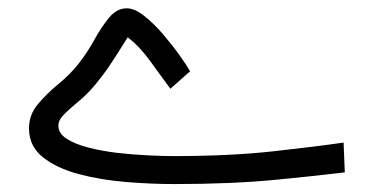

<svg xmlns="http://www.w3.org/2000/svg" viewBox="-20 -453 920 472"><path d="M407.2 -69.3Q546.4 -69.3 652.1 -81.1Q757.8 -92.8 824.7 -102.5L827.6 -29.3Q765.6 -21.5 657 -11Q548.3 -0.5 408.2 -0.5Q351.6 -0.5 289.6 -5.6Q227.5 -10.7 173.3 -25.1Q119.1 -39.6 85.2 -66.7Q51.3 -93.8 51.3 -137.2Q51.3 -170.9 73.2 -197Q95.2 -223.1 123.8 -246.6Q152.3 -270 172.4 -295.4Q193.4 -321.8 211.2 -354Q229 -386.2 248 -409.4Q267.1 -432.6 291.5 -432.6Q311 -432.6 334.7 -413.8Q358.4 -395 381.3 -368.2Q404.3 -341.3 422.1 -316.2Q439.9 -291 447.3 -277.8L398.9 -234.9Q376 -265.6 349.9 -302Q323.7 -338.4 293.9 -361.3Q278.8 -337.4 267.6 -319.6Q256.3 -301.8 244.4 -284.4Q232.4 -267.1 213.9 -244.6Q194.8 -221.7 173.8 -204.3Q152.8 -187 138.2 -172.6Q123.5 -158.2 123.5 -144Q123.5 -125 144 -111.8Q164.6 -98.6 197.8 -90.1Q231 -81.5 269.3 -77.1Q307.6 -72.8 344.2 -71Q380.9 -69.3 407.2 -69.3Z"/></svg>

Font: Vazirmatn UI Light
Style: Regular
Weight: 300
Designer: Saber Rastikerdar
Foundry: Saber Rastikerdar
Version: Version 33.003